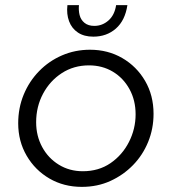

<svg xmlns="http://www.w3.org/2000/svg" viewBox="-20 -716 670 749"><path d="M299 13Q229 13 173 -19.5Q117 -52 84 -108.5Q51 -165 51 -235Q51 -295 72.5 -347Q94 -399 132.5 -438.5Q171 -478 222 -500Q273 -522 331 -522Q401 -522 457 -489.5Q513 -457 546 -400.5Q579 -344 579 -272Q579 -214 558 -162.5Q537 -111 499 -72Q461 -33 410.5 -10Q360 13 299 13ZM303 -48Q365 -48 411 -79.5Q457 -111 483 -162Q509 -213 509 -270Q509 -325 485 -368.5Q461 -412 420 -436.5Q379 -461 327 -461Q268 -461 221.5 -431Q175 -401 148 -350.5Q121 -300 121 -239Q121 -186 144.5 -142.5Q168 -99 209.5 -73.5Q251 -48 303 -48ZM344 -573Q308 -573 284 -589Q260 -605 249.5 -633Q239 -661 243 -696H288Q286 -676 290.5 -657.5Q295 -639 309.5 -627Q324 -615 348 -615Q379 -615 403 -636Q427 -657 433 -696H477Q468 -636 432 -604.5Q396 -573 344 -573Z"/></svg>

Font: MuseoModerno Thin Light
Style: Italic
Weight: 300
Italic angle: -9°
Version: Version 1.003